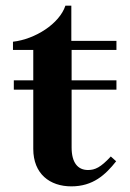

<svg xmlns="http://www.w3.org/2000/svg" viewBox="-20 -650 462 681"><path d="M29 -365V-332H98V-122C98 -33 157 11 233 11C310 11 354 -30 392 -78L373 -95C337 -56 317 -47 292 -47C256 -47 234 -73 234 -127V-332H393V-365H234V-473H393V-505H233V-630H212C191 -566 105 -511 26 -502V-473H98V-365Z"/></svg>

Font: Ortica Linear
Style: Bold
Weight: 700
Designer: Benedetta Bovani
Foundry: Collletttivo
Version: Version 2.000;Glyphs 3.1.2 (3151)